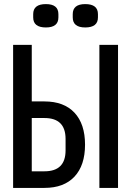

<svg xmlns="http://www.w3.org/2000/svg" viewBox="-20 -917 640 937"><path d="M204 -783Q142 -783 142 -832V-848Q142 -897 204 -897Q265 -897 265 -848V-832Q265 -783 204 -783ZM396 -783Q335 -783 335 -832V-848Q335 -897 396 -897Q458 -897 458 -848V-832Q458 -783 396 -783ZM44 0V-698H135V-422H197Q292 -422 343.5 -367Q395 -312 395 -211Q395 -110 343.5 -55Q292 0 197 0ZM135 -81H197Q300 -81 300 -183V-239Q300 -341 197 -341H135ZM465 0V-698H556V0Z"/></svg>

Font: IBM Plex Mono Text
Style: Regular
Weight: 450
Designer: Mike Abbink, Paul van der Laan, Pieter van Rosmalen
Foundry: Bold Monday
Version: Version 2.000